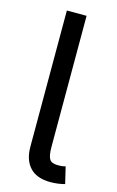

<svg xmlns="http://www.w3.org/2000/svg" viewBox="-114 -776 504 826"><g transform="rotate(15 137.5 -362.5)"><path d="M199.7 3.9Q138.2 3.9 107.7 -29.1Q77.1 -62 77.1 -121.1V-727.5H165V-143.1Q165 -105.5 174.1 -90.1Q183.1 -74.7 210.4 -74.7Q224.6 -74.7 231.9 -75.7Q239.3 -76.7 245.6 -78.6L263.2 -4.4Q251.5 -1 234.4 1.5Q217.3 3.9 199.7 3.9Z"/></g></svg>

Font: Adwaita Sans
Style: Regular
Weight: 400
Designer: Rasmus Andersson
Foundry: rsms
Version: Version 4.001;git-9221beed3